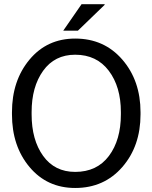

<svg xmlns="http://www.w3.org/2000/svg" viewBox="-20 -910 746 940"><path d="M38.6 0ZM668 -350.1Q668 -194.8 578.9 -92.3Q489.7 10.3 348.1 10.3Q210.4 10.3 124.5 -92.3Q38.6 -194.8 38.6 -350.1V-360.4Q38.6 -515.1 124.5 -618.2Q210.4 -721.2 348.1 -721.2Q489.7 -721.2 578.9 -618.2Q668 -515.1 668 -360.4ZM571.8 -361.3Q571.8 -485.4 512.5 -563.7Q453.1 -642.1 348.1 -642.1Q247.6 -642.1 191.2 -563.5Q134.8 -484.9 134.8 -361.3V-350.1Q134.8 -225.1 191.2 -146.7Q247.6 -68.4 348.1 -68.4Q454.6 -68.4 513.2 -146.5Q571.8 -224.6 571.8 -350.1ZM379.4 -889.6H491.7L492.7 -886.7L361.3 -759.8H289.6Z"/></svg>

Font: TypoPRO Roboto Slab
Style: Regular
Weight: 400
Designer: Google
Version: Version 1.100263; 2013; ttfautohint (v0.94.20-1c74) -l 8 -r 